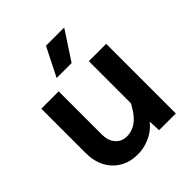

<svg xmlns="http://www.w3.org/2000/svg" viewBox="-215 -927 1080 1080"><g transform="rotate(-45 325.0 -387.0)"><path d="M195 -554V-210Q195 -162 220.5 -132.5Q246 -103 288 -103Q336 -103 374.5 -136.5Q413 -170 448 -246L468 -120Q432 -51 376.5 -19.5Q321 12 261 12Q198 12 152.5 -15Q107 -42 82 -89.5Q57 -137 57 -202V-554ZM573 -554V0H440L435 -107V-554ZM240 -615 326 -786H471L359 -615Z"/></g></svg>

Font: Azeret Mono SemiBold
Style: Regular
Weight: 600
Designer: Martin Vácha
Foundry: Displaay
Version: Version 1.002